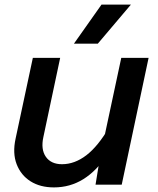

<svg xmlns="http://www.w3.org/2000/svg" viewBox="-20 -804 690 836"><path d="M242 -552 169 -208Q157 -154 179.5 -121.5Q202 -89 250 -89Q305 -89 356 -128Q407 -167 456 -251L449 -133Q401 -60 343 -24Q285 12 215 12Q155 12 113 -14.5Q71 -41 52.5 -89Q34 -137 48 -201L123 -552ZM627 -552 510 0H396L415 -117L508 -552ZM302 -614 422 -784H550L406 -614Z"/></svg>

Font: Azeret Mono Thin Medium
Style: Italic
Weight: 500
Italic angle: -12°
Version: Version 1.002